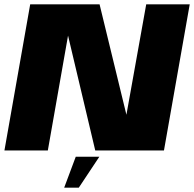

<svg xmlns="http://www.w3.org/2000/svg" viewBox="-32 -695 896 887"><path d="M-11.5 0H189L291.5 -582.5H270L408 0H725.5L844.5 -675H643.5L539.5 -95H569L428 -675H107.5ZM264.5 172H332L427 29H318Z"/></svg>

Font: Anybody UltraCondensed Thin ExtraBold
Style: Italic
Weight: 800
Italic angle: -10°
Version: Version 1.111